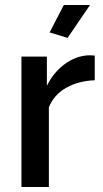

<svg xmlns="http://www.w3.org/2000/svg" viewBox="-20 -750 414 770"><path d="M360 -428Q296 -426 246.5 -398.5Q197 -371 176 -320V0H66V-523H168V-406Q195 -460 239 -492.5Q283 -525 332 -528Q341 -528 348 -528Q355 -528 360 -527ZM251 -598 179 -620 236 -730H341Z"/></svg>

Font: Raleway SemiBold
Style: Regular
Weight: 600
Designer: Matt McInerney, Pablo Impallari, Rodrigo Fuenzalida
Foundry: Matt McInerney, Pablo Impallari, Rodrigo Fuenzalida
Version: Version 4.026